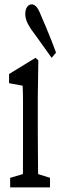

<svg xmlns="http://www.w3.org/2000/svg" viewBox="-20 -798 273 868"><path d="M25.9 49.3V5.9L109.9 -18.6H128.4L206.1 5.9V49.3ZM82.5 49.3Q83.5 22 83.7 -23.7Q84 -69.3 84 -117.7Q84 -166 84 -203.1V-259.8Q84 -309.1 84 -342Q84 -375 82.5 -410.6L21 -421.9V-463.4L140.6 -536.6L153.3 -524.9L150.9 -361.8V-203.1Q150.9 -165.5 151.4 -117.4Q151.9 -69.3 152.1 -24.2Q152.3 21 153.3 49.3ZM233.4 -560.1 213.4 -536.6Q198.2 -558.1 182.6 -579.8Q167 -601.6 151.6 -623.3Q136.2 -645 120.1 -666.5Q104.5 -690.4 99.4 -705.6Q94.2 -720.7 94.2 -732.4Q94.2 -756.3 103 -767.3Q111.8 -778.3 123.5 -778.3Q134.3 -778.3 144.3 -767.6Q154.3 -756.8 165 -729Q177.7 -699.7 189.5 -671.6Q201.2 -643.6 211.9 -616.5Q222.7 -589.4 233.4 -560.1Z"/></svg>

Font: Scarab Serif
Style: Regular
Weight: 400
Designer: John Roberts
Foundry: Scarab
Version: 1.0